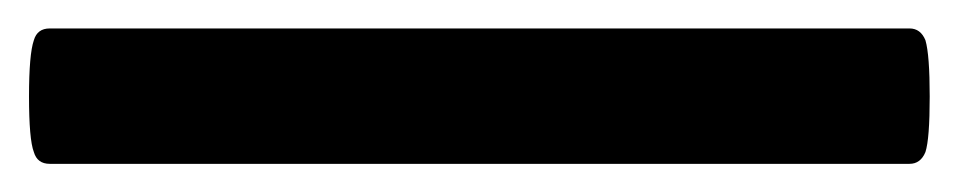

<svg xmlns="http://www.w3.org/2000/svg" viewBox="-36 105 673 135"><path d="M-1 220.2Q-9.8 220.2 -12.2 211.9Q-15.6 203.1 -15.6 172.9Q-15.6 143.1 -12.2 133.3Q-9.8 125 -1 125H603.5Q611.3 125 614.7 133.3Q617.7 143.6 617.7 172.9Q617.7 202.6 614.7 211.9Q611.3 220.2 603.5 220.2Z"/></svg>

Font: Courier Prime SemiBold
Style: Regular
Weight: 600
Designer: Alan Dague-Greene
Foundry: Quote-Unquote Apps
Version: Version 1.202